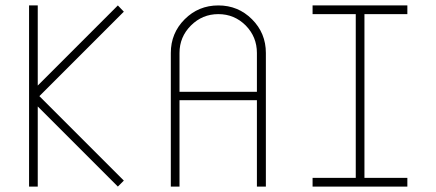

<svg xmlns="http://www.w3.org/2000/svg" viewBox="-20 -687 1606 707"><path d="M125 -333 436 -22 414 0 119 -295V0H87V-667H119V-372L414 -667L436 -644Z M908 -616Q959 -565 959 -492V0H926V-318H641V0H609V-492Q609 -565 660 -616Q711 -667 784 -667Q857 -667 908 -616ZM926 -492Q926 -551 885 -593Q843 -635 784 -635Q725 -635 683 -593Q641 -551 641 -492V-349H926Z M1322 -635V-32H1480V0H1131V-32H1290V-635H1131V-667H1480V-635Z"/></svg>

Font: Zector
Style: Regular
Weight: 400
Designer: GGBot
Version: 0.72